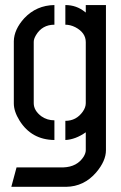

<svg xmlns="http://www.w3.org/2000/svg" viewBox="-20 -552 474 753"><path d="M24.4 180.7 44.9 104.5H228.5Q283.2 102.5 308.6 61.5Q316.4 47.9 316.4 37.1V-33.2Q276.4 -4.9 236.3 -2.9V-78.1Q279.3 -78.1 304.7 -114.3Q316.4 -130.9 316.4 -147.5V-386.7Q316.4 -423.8 275.4 -445.3Q255.9 -455.1 236.3 -455.1V-532.2Q280.3 -532.2 313.5 -504.9Q315.4 -503.9 316.4 -502.9V-532.2H395.5V37.1Q395.5 79.1 357.4 124Q309.6 179.7 239.3 180.7ZM34.2 -146.5V-390.6Q35.2 -436.5 75.2 -480.5Q123 -531.2 193.4 -532.2V-455.1Q145.5 -455.1 121.1 -414.1Q112.3 -399.4 112.3 -387.7V-147.5Q112.3 -118.2 142.6 -95.7Q165 -80.1 193.4 -80.1V-2.9Q103.5 -3.9 56.6 -79.1Q34.2 -115.2 34.2 -146.5Z"/></svg>

Font: Post No Bills Jaffna SemiBold
Style: Regular
Weight: 600
Designer: Kosala Senevirathne, Siva Puranthara, Lasantha Premarathna, Tharique Azeez
Foundry: Mooniak
Version: Version 1.220 ; ttfautohint (v1.6)